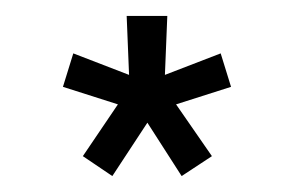

<svg xmlns="http://www.w3.org/2000/svg" viewBox="-20 -734 369 241"><path d="M84 -538 128 -603 59 -625 72 -667 142 -640 139 -714H190L187 -640L257 -667L270 -625L201 -603L246 -538L208 -513L165 -580L121 -513Z"/></svg>

Font: Boldmen Medium
Style: Regular
Weight: 400
Designer: Matt McInerney, Pablo Impallari, Rodrigo Fuenzalida
Foundry: LIVING CONCEPT
Version: Version 1.000